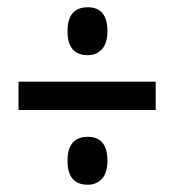

<svg xmlns="http://www.w3.org/2000/svg" viewBox="-20 -617 481 529"><path d="M166 -531Q166 -597 222 -597Q276 -597 276 -531Q276 -498 261 -481.5Q246 -465 222 -465Q166 -465 166 -531ZM31 -314V-392H409V-314ZM166 -174Q166 -240 222 -240Q276 -240 276 -174Q276 -141 261 -124.5Q246 -108 222 -108Q166 -108 166 -174Z"/></svg>

Font: Noto Sans Sinhala ExtraCondensed Medium
Style: Regular
Weight: 500
Width: 2
Designer: Jelle Bosma - Monotype Design Team
Foundry: Monotype Imaging Inc.
Version: Version 2.006; ttfautohint (v1.8.4.7-5d5b)